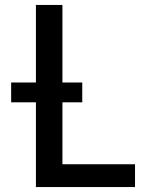

<svg xmlns="http://www.w3.org/2000/svg" viewBox="-20 -755 640 775"><path d="M125 0V-342H25V-422H125V-735H232V-422H312V-342H232V-92H525V0Z"/></svg>

Font: Iosevka Curly SmBdEx
Style: Regular
Weight: 600
Width: 7
Monospace: yes
Designer: Belleve Invis
Foundry: Belleve Invis
Version: Version 11.1.0; ttfautohint (v1.8.3)